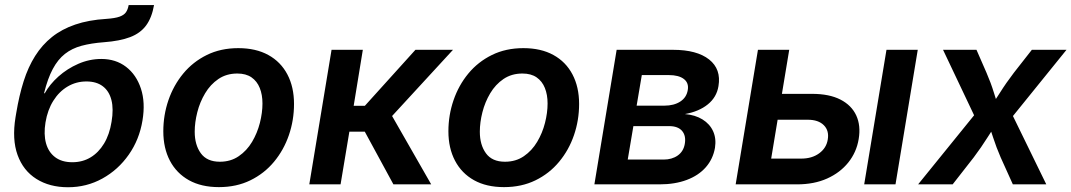

<svg xmlns="http://www.w3.org/2000/svg" viewBox="-20 -748 4347 779"><path d="M255.9 11.7Q181.2 11.7 127.7 -22Q74.2 -55.7 51.3 -119.1Q28.3 -182.6 43 -272.5L45.9 -289.6Q57.6 -360.4 75.9 -418.2Q94.2 -476.1 122.6 -521Q150.9 -565.9 190.9 -597.9Q231 -629.9 285.4 -648.4Q339.8 -667 411.6 -671.4Q446.8 -673.8 465.1 -680.4Q483.4 -687 491.2 -698.5Q499 -710 502 -727.5H605Q596.2 -676.8 573 -645Q549.8 -613.3 508.1 -597.4Q466.3 -581.5 401.9 -576.7Q350.1 -572.8 311 -562.3Q272 -551.8 243.4 -529.3Q214.8 -506.8 194.1 -468Q173.3 -429.2 158.7 -369.6H161.6Q181.6 -405.8 217 -437.5Q252.4 -469.2 297.6 -489Q342.8 -508.8 391.1 -508.8Q449.7 -508.8 491.5 -476.8Q533.2 -444.8 551.8 -388.4Q570.3 -332 558.1 -259.3Q545.4 -181.6 502.4 -120.4Q459.5 -59.1 395.5 -23.7Q331.5 11.7 255.9 11.7ZM273.4 -89.8Q314.9 -89.8 347.4 -109.4Q379.9 -128.9 402.1 -165.5Q424.3 -202.1 432.6 -253.9Q441.4 -305.7 432.1 -342Q422.9 -378.4 397.2 -397.9Q371.6 -417.5 330.6 -417.5Q289.1 -417.5 254.4 -397Q219.7 -376.5 196.3 -339.1Q172.9 -301.8 164.6 -251.5Q156.7 -203.1 166.7 -166.7Q176.8 -130.4 203.9 -110.1Q231 -89.8 273.4 -89.8Z M868.2 11.2Q796.9 11.2 746.6 -16.8Q696.3 -44.9 669.4 -95.9Q642.6 -147 642.6 -215.3Q642.6 -280.8 663.3 -341.3Q684.1 -401.9 723.4 -449.5Q762.7 -497.1 819.1 -524.9Q875.5 -552.7 946.8 -552.7Q1018.1 -552.7 1068.6 -524.9Q1119.1 -497.1 1146 -446Q1172.9 -395 1172.9 -326.2Q1172.9 -260.3 1152.1 -199.7Q1131.3 -139.2 1091.8 -91.6Q1052.2 -43.9 995.8 -16.4Q939.5 11.2 868.2 11.2ZM872.1 -91.8Q916 -91.8 948.7 -114.3Q981.4 -136.7 1002.7 -172.4Q1023.9 -208 1034.4 -249.3Q1044.9 -290.5 1044.9 -328.1Q1044.9 -363.8 1033.9 -391.1Q1022.9 -418.5 1000.5 -434.1Q978 -449.7 942.9 -449.7Q898.9 -449.7 866.2 -427.5Q833.5 -405.3 812.3 -369.6Q791 -334 780.5 -292.7Q770 -251.5 770 -213.4Q770 -160.2 794.9 -126Q819.8 -91.8 872.1 -91.8Z M1234.9 0 1325.2 -545.9H1452.1L1415 -318.8H1460.4L1665.5 -545.9H1817.9L1570.8 -277.3L1729.5 0H1576.2L1460 -213.9H1397.5L1361.8 0Z M2024.9 11.2Q1953.6 11.2 1903.3 -16.8Q1853 -44.9 1826.2 -95.9Q1799.3 -147 1799.3 -215.3Q1799.3 -280.8 1820.1 -341.3Q1840.8 -401.9 1880.1 -449.5Q1919.4 -497.1 1975.8 -524.9Q2032.2 -552.7 2103.5 -552.7Q2174.8 -552.7 2225.3 -524.9Q2275.9 -497.1 2302.7 -446Q2329.6 -395 2329.6 -326.2Q2329.6 -260.3 2308.8 -199.7Q2288.1 -139.2 2248.5 -91.6Q2209 -43.9 2152.6 -16.4Q2096.2 11.2 2024.9 11.2ZM2028.8 -91.8Q2072.8 -91.8 2105.5 -114.3Q2138.2 -136.7 2159.4 -172.4Q2180.7 -208 2191.2 -249.3Q2201.7 -290.5 2201.7 -328.1Q2201.7 -363.8 2190.7 -391.1Q2179.7 -418.5 2157.2 -434.1Q2134.8 -449.7 2099.6 -449.7Q2055.7 -449.7 2022.9 -427.5Q1990.2 -405.3 1969 -369.6Q1947.8 -334 1937.3 -292.7Q1926.8 -251.5 1926.8 -213.4Q1926.8 -160.2 1951.7 -126Q1976.6 -91.8 2028.8 -91.8Z M2391.6 0 2481.9 -545.9H2710.4Q2807.6 -545.9 2857.2 -506.6Q2906.7 -467.3 2895 -398.4Q2887.7 -353.5 2851.8 -324.5Q2815.9 -295.4 2758.8 -285.2Q2800.8 -281.7 2830.3 -263.4Q2859.9 -245.1 2873.3 -215.6Q2886.7 -186 2880.9 -148.4Q2873 -103 2843.8 -69.6Q2814.5 -36.1 2766.6 -18.1Q2718.8 0 2655.8 0ZM2526.9 -100.6H2672.4Q2706.1 -100.6 2729.5 -116.9Q2752.9 -133.3 2758.3 -163.6Q2764.2 -196.8 2747.6 -216.6Q2731 -236.3 2694.8 -236.3H2549.8ZM2563 -319.3H2675.3Q2714.4 -319.3 2740 -335.9Q2765.6 -352.5 2770.5 -382.8Q2775.4 -411.6 2754.6 -427.5Q2733.9 -443.4 2693.4 -443.4H2584Z M3113.8 -367.2H3274.9Q3344.7 -367.2 3389.9 -344Q3435.1 -320.8 3454.1 -279.5Q3473.1 -238.3 3463.9 -183.6Q3455.1 -130.4 3421.9 -88.9Q3388.7 -47.4 3335.9 -23.7Q3283.2 0 3213.9 0H2964.8L3055.2 -545.9H3182.1L3108.9 -104.5H3231Q3274.4 -104.5 3303.7 -126Q3333 -147.5 3338.4 -181.6Q3344.7 -217.8 3322.5 -240Q3300.3 -262.2 3257.3 -262.2H3096.2ZM3486.3 0 3576.7 -545.9H3703.6L3613.3 0Z M3705.1 0 3972.2 -329.6 3955.6 -231 3806.2 -545.9H3941.9L3982.4 -453.1Q4000.5 -411.6 4012.5 -372.1Q4024.4 -332.5 4038.1 -295.4H3985.8Q4012.2 -332 4037.1 -371.8Q4062 -411.6 4093.8 -453.1L4166.5 -545.9H4307.1L4050.8 -229L4066.4 -325.2L4225.1 0H4089.4L4040 -109.4Q4022 -150.9 4009.5 -189.9Q3997.1 -229 3983.4 -264.6H4036.1Q4010.7 -229 3986.3 -189.9Q3961.9 -150.9 3930.7 -109.4L3845.2 0Z"/></svg>

Font: Inter SemiBold
Style: Italic
Weight: 600
Italic angle: -9.3988°
Designer: Rasmus Andersson
Foundry: rsms
Version: Version 4.001;git-66647c0bb